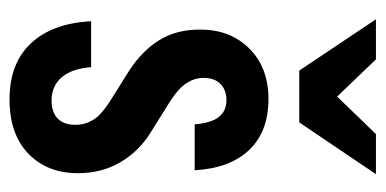

<svg xmlns="http://www.w3.org/2000/svg" viewBox="-218 -562 790 393"><g transform="rotate(90 176.5 -365.0)"><path d="M183 10Q109 10 68 -34Q27 -78 23 -157H117Q120 -117 138 -96.5Q156 -76 185 -76Q209 -76 222 -88.5Q235 -101 235 -125Q235 -144 225 -161Q215 -178 183 -198L124 -235Q84 -261 62 -296Q40 -331 40 -380Q40 -442 79 -481Q118 -520 182 -520Q249 -520 286.5 -480.5Q324 -441 328 -369H234Q231 -404 218.5 -419Q206 -434 185 -434Q164 -434 151.5 -422Q139 -410 139 -387Q139 -369 149.5 -352.5Q160 -336 188 -318L252 -278Q289 -255 311.5 -217Q334 -179 334 -130Q334 -67 294 -28.5Q254 10 183 10ZM124 -583 19 -740H101L220 -616H134L254 -740H336L230 -583Z"/></g></svg>

Font: Instrument Sans Condensed SemiBold
Style: Regular
Weight: 600
Width: 3
Designer: Rodrigo Fuenzalida
Foundry: fragTYPE
Version: Version 1.000;gftools[0.9.28]